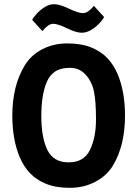

<svg xmlns="http://www.w3.org/2000/svg" viewBox="-20 -888 658 920"><path d="M544 -532Q579 -448 579 -334Q579 -192 522 -96Q492 -46 437 -17Q382 12 314.5 12Q247 12 200 -7.5Q153 -27 123 -59Q93 -91 74 -136Q39 -220 39 -334Q39 -475 97 -572Q127 -623 181.5 -651.5Q236 -680 303 -680Q370 -680 417.5 -660.5Q465 -641 495 -609Q525 -577 544 -532ZM204 -495Q178 -434 178 -331.5Q178 -229 207 -169.5Q236 -110 309 -110Q382 -110 411 -169.5Q440 -229 440 -316Q440 -403 430 -450.5Q420 -498 390 -530.5Q360 -563 315.5 -563Q271 -563 244.5 -545.5Q218 -528 204 -495ZM430 -860 479 -806Q461 -776 430.5 -753.5Q400 -731 372.5 -731Q345 -731 301 -752.5Q257 -774 234.5 -774Q212 -774 183 -739L134 -793Q152 -823 181.5 -845.5Q211 -868 238.5 -868Q266 -868 310.5 -846.5Q355 -825 378 -825Q401 -825 430 -860Z"/></svg>

Font: Rambla
Style: Bold
Weight: 700
Designer: Martin Sommaruga
Foundry: Martin Sommaruga
Version: Version 1.001